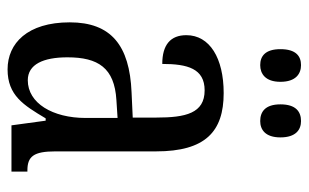

<svg xmlns="http://www.w3.org/2000/svg" viewBox="-170 -614 795 494"><g transform="rotate(90 227.0 -367.5)"><path d="M292 -640C314 -640 334 -653 334 -692C334 -732 314 -745 292 -745C268 -745 249 -732 249 -692C249 -653 268 -640 292 -640ZM148 -640C170 -640 191 -653 191 -692C191 -732 170 -745 148 -745C125 -745 107 -732 107 -692C107 -653 125 -640 148 -640ZM159 10C226 10 251 -31 285 -88H291L303 0H422V-41H419C383 -41 370 -57 370 -113V-372C370 -499 319 -546 220 -546C130 -546 71 -510 71 -450C71 -409 96 -388 145 -388C145 -453 157 -497 213 -497C272 -497 283 -448 283 -373V-312L218 -309C97 -304 38 -256 38 -150C38 -41 92 10 159 10ZM187 -42C146 -42 128 -82 128 -144C128 -223 155 -265 238 -270L284 -273V-191C284 -106 246 -42 187 -42Z"/></g></svg>

Font: Noto Serif Devanagari ExtraCondensed
Style: Regular
Weight: 400
Width: 2
Designer: Universal Thirst, Indian Type Foundry and the Monotype Design Team
Foundry: Monotype Imaging Inc.
Version: Version 2.004